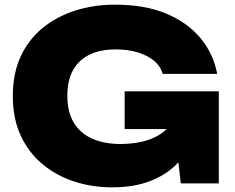

<svg xmlns="http://www.w3.org/2000/svg" viewBox="-20 -787 1010 824"><path d="M839 -324Q836 -258 812 -196.5Q788 -135 742 -86.5Q696 -38 626 -10.5Q556 17 462 17Q374 17 297 -8.5Q220 -34 161 -83.5Q102 -133 68.5 -206Q35 -279 35 -375Q35 -471 68.5 -544Q102 -617 162.5 -666.5Q223 -716 302.5 -741.5Q382 -767 474 -767Q601 -767 692.5 -729Q784 -691 840 -624Q896 -557 912 -470H678Q669 -503 640.5 -526.5Q612 -550 570 -562.5Q528 -575 476 -575Q412 -575 365.5 -553Q319 -531 294 -487Q269 -443 269 -375Q269 -307 296.5 -261Q324 -215 375.5 -192Q427 -169 497 -169Q565 -169 617.5 -187Q670 -205 702 -240Q734 -275 740 -327ZM515 -233V-395H919V0H756L722 -292L765 -233Z"/></svg>

Font: Unbounded ExtraBold
Style: Regular
Weight: 800
Designer: Luke Prowse, Jean-Baptiste Morizot, Fátima Lázaro, Florian Runge
Foundry: NaN
Version: Version 1.701;gftools[0.9.28.dev5+ged2979d]